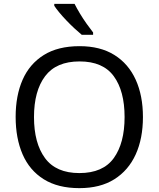

<svg xmlns="http://www.w3.org/2000/svg" viewBox="-20 -964 821 994"><path d="M720 -358Q720 -247 682.5 -164.5Q645 -82 572 -36Q499 10 391 10Q280 10 206.5 -36Q133 -82 97 -165Q61 -248 61 -359Q61 -469 97 -551Q133 -633 206.5 -679Q280 -725 392 -725Q499 -725 572 -679.5Q645 -634 682.5 -551.5Q720 -469 720 -358ZM156 -358Q156 -223 213 -145.5Q270 -68 391 -68Q513 -68 569 -145.5Q625 -223 625 -358Q625 -493 569 -569.5Q513 -646 392 -646Q271 -646 213.5 -569.5Q156 -493 156 -358ZM366 -944Q377 -922 393.5 -894.5Q410 -867 428.5 -841Q447 -815 462 -796V-784H403Q386 -798 365 -817.5Q344 -837 323.5 -858.5Q303 -880 286.5 -900Q270 -920 261 -934V-944Z"/></svg>

Font: Noto Sans Tangsa
Style: Regular
Weight: 400
Designer: David Williams
Foundry: Google LLC
Version: Version 1.504